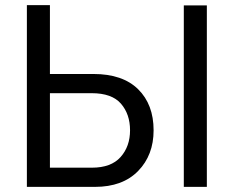

<svg xmlns="http://www.w3.org/2000/svg" viewBox="-20 -730 913 750"><path d="M85 0V-710H175V-441H345Q459 -441 519.5 -381.5Q580 -322 580 -221Q580 -124 519.5 -62Q459 0 351 0ZM698 0V-709H788V0ZM175 -75H339Q414 -75 451 -116.5Q488 -158 488 -221Q488 -284 452.5 -325Q417 -366 338 -366H175Z"/></svg>

Font: Raleway-v4020 Medium
Style: Regular
Weight: 500
Designer: Matt McInerney, Pablo Impallari, Rodrigo Fuenzalida
Foundry: Matt McInerney, Pablo Impallari, Rodrigo Fuenzalida
Version: Version 4.020;PS 004.020;hotconv 1.0.88;makeotf.lib2.5.64775